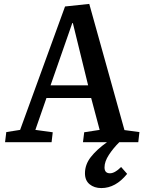

<svg xmlns="http://www.w3.org/2000/svg" viewBox="-20 -728 734 983"><path d="M437 -708 617.2 -62 693.8 -51.8 688 0H590.8Q560.1 30.3 537.6 64.7Q515.1 99.1 515.1 128.9Q515.1 159.2 543 159.2Q567.9 159.2 600.1 127L630.9 162.1Q572.3 234.9 499 234.9Q462.4 234.9 438.7 215.3Q415 195.8 415 159.2Q415 114.3 445.1 75.9Q475.1 37.6 527.8 0H404.8L411.1 -50.8L490.2 -63L446.8 -226.1H217.8L161.1 -63L250 -50.8L244.1 0H5.9L12.2 -51.8L83 -63L313 -694.8ZM238.8 -291H431.2L353 -609.9H350.1Z"/></svg>

Font: Literata Book SemiBold
Style: Italic
Weight: 600
Italic angle: -3°
Designer: Latin by Veronika Burian and Jose Scaglione. Greek by Irene Vlachou. Cyrillic by Vera Evstafieva
Foundry: TypeTogether
Version: Version 1.003;PS 001.003;hotconv 1.0.88;makeotf.lib2.5.64775